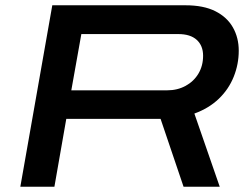

<svg xmlns="http://www.w3.org/2000/svg" viewBox="-20 -707 951 727"><path d="M57 0 178 -687H682Q751 -687 795.5 -664.5Q840 -642 862 -603Q884 -564 884 -515Q884 -464 865 -416.5Q846 -369 808.5 -333Q771 -297 716 -277L812 0H675L588 -257H231L186 0ZM250 -365H613Q652 -365 683 -382Q714 -399 731.5 -428.5Q749 -458 749 -496Q749 -534 725 -556Q701 -578 655 -578H288Z"/></svg>

Font: Archivo Expanded Medium
Style: Italic
Weight: 500
Width: 7
Italic angle: -10°
Designer: Hector Gatti
Foundry: Omnibus-Type
Version: Version 2.001